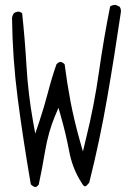

<svg xmlns="http://www.w3.org/2000/svg" viewBox="-20 -765 540 779"><path d="M324.7 -8.8Q329.6 -8.8 337.9 -19Q339.8 -21.5 342.3 -24.9Q384.8 -194.3 414.8 -367.2Q444.8 -540 470.2 -714.4Q470.7 -716.8 470.7 -720.2Q470.7 -730 465.3 -737.8L450.7 -744.6Q449.2 -745.1 448.2 -745.1Q436 -745.1 426.8 -738.8Q400.4 -606.4 381.1 -470.5Q361.8 -334.5 328.1 -199.2L316.4 -150.4L302.7 -198.7Q281.2 -275.4 266.1 -353Q252 -428.2 242.2 -504.4Q232.4 -513.7 225.6 -513.7Q217.3 -513.7 209 -503.9Q189.9 -449.2 174.6 -390.1Q159.2 -331.1 139.6 -272L123 -223.1L113.8 -273.9Q94.2 -384.3 87.6 -495.4Q81.1 -606.4 69.8 -711.9L59.1 -717.3Q57.6 -717.8 56.6 -717.8Q44.4 -717.8 36.6 -711.4Q30.3 -703.1 28.8 -692.4Q30.8 -526.9 52 -364.5Q73.2 -202.1 105 -17.1Q116.2 -6.3 123.5 -6.3Q125.5 -6.3 127 -6.8L132.8 -11.2Q135.3 -13.2 137.2 -16.1Q150.4 -77.1 163.1 -152.8Q176.8 -231.4 202.6 -293L217.3 -327.6L227.5 -291.5Q247.1 -222.7 260.7 -151.4Q273.4 -83 309.1 -26.4L309.6 -25.9Q314 -17.1 318.1 -12.9Q322.3 -8.8 324.7 -8.8Z"/></svg>

Font: NaikaiFont
Style: ExtraLight
Weight: 200
Version: Version 1.89